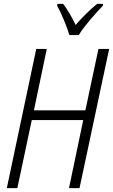

<svg xmlns="http://www.w3.org/2000/svg" viewBox="-20 -965 580 985"><path d="M336 -785H384C410 -829 473 -900 508 -936L509 -945H478C441 -915 402 -876 368 -837C348 -879 324 -919 304 -945H275L273 -936C293 -901 325 -825 336 -785ZM15 0H69L143 -349H407L334 0H388L540 -714H485L418 -399H154L220 -714H166Z"/></svg>

Font: Noto Sans Condensed Light
Style: Italic
Weight: 300
Width: 3
Italic angle: -12°
Designer: Monotype Design Team
Foundry: Monotype Imaging Inc.
Version: Version 2.013